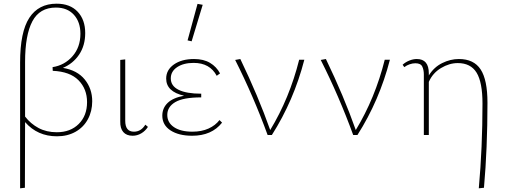

<svg xmlns="http://www.w3.org/2000/svg" viewBox="-20 -732 2739 1041"><path d="M480 -183Q480 -129 456.5 -85.5Q433 -42 389.5 -17.5Q346 7 289 7Q183 7 116 -70L115 286L89 289V-393Q89 -559 139 -635.5Q189 -712 287 -712Q360 -712 401 -668.5Q442 -625 442 -553Q442 -485 409 -436Q376 -387 321 -364Q399 -351 439.5 -301Q480 -251 480 -183ZM452 -178Q452 -250 405.5 -297Q359 -344 266 -348L265 -368Q330 -378 373 -427Q416 -476 416 -549Q416 -613 380.5 -652Q345 -691 283 -691Q195 -691 155.5 -616.5Q116 -542 116 -396V-100Q146 -61 189 -38Q232 -15 288 -15Q362 -15 407 -60Q452 -105 452 -178Z M632 -74V-407L659 -410V-77Q659 -18 706 -18Q745 -18 768 -56L782 -44Q768 -22 746 -9Q724 4 699 4Q666 4 648.5 -16Q631 -36 632 -74Z M1019 -508 997 -513 1051 -711 1079 -706ZM1184 -67Q1128 4 1022 4Q949 4 904.5 -25Q860 -54 860 -105Q860 -146 889 -174Q918 -202 978 -213Q881 -235 881 -306Q881 -353 923 -382.5Q965 -412 1032 -412Q1084 -412 1119 -391Q1154 -370 1173 -334L1155 -321Q1118 -391 1030 -391Q975 -391 940.5 -368Q906 -345 906 -307Q906 -266 948.5 -245Q991 -224 1071 -224V-204Q974 -204 930.5 -178.5Q887 -153 887 -109Q887 -67 923.5 -42.5Q960 -18 1023 -18Q1073 -18 1110.5 -35Q1148 -52 1170 -81Z M1630 -408Q1573 -187 1454 0H1431Q1354 -211 1255 -407L1283 -412Q1380 -211 1445 -27Q1550 -200 1602 -408Z M2094 -408Q2037 -187 1918 0H1895Q1818 -211 1719 -407L1747 -412Q1844 -211 1909 -27Q2014 -200 2066 -408Z M2623 -175Q2623 72 2604 286L2576 289Q2596 67 2596 -170Q2596 -286 2564 -338Q2532 -390 2462 -390Q2416 -390 2371 -363Q2326 -336 2305 -288V0H2278V-329Q2278 -353 2269.5 -371Q2261 -389 2232 -389Q2217 -389 2201 -383.5Q2185 -378 2172 -368L2163 -381Q2178 -395 2199 -403.5Q2220 -412 2240 -412Q2305 -412 2305 -334V-323Q2333 -368 2377.5 -390Q2422 -412 2468 -412Q2549 -412 2586 -355.5Q2623 -299 2623 -175Z"/></svg>

Font: Ysabeau Infant Extralight
Style: Regular
Weight: 200
Designer: Christian Thalmann (Catharsis Fonts)
Version: Version 0.003